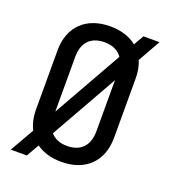

<svg xmlns="http://www.w3.org/2000/svg" viewBox="-143 -854 885 999"><g transform="rotate(20 300.0 -355.0)"><path d="M32 40H121L161 -30C197 -4 244 10 300 10C433 10 516 -70 516 -202V-529C516 -566 510 -598 498 -626L568 -750H479L447 -694C410 -724 360 -740 300 -740C167 -740 84 -660 84 -529V-202C84 -160 92 -124 108 -93ZM182 -529C182 -608 225 -652 300 -652C345 -652 378 -636 398 -607L182 -225ZM300 -78C260 -78 229 -91 209 -115L418 -485V-202C418 -122 375 -78 300 -78Z"/></g></svg>

Font: JetBrains Mono Medium
Style: Regular
Weight: 436
Monospace: yes
Designer: Philipp Nurullin, Konstantin Bulenkov
Foundry: JetBrains
Version: Version 2.305